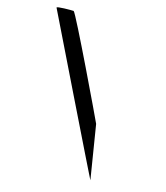

<svg xmlns="http://www.w3.org/2000/svg" viewBox="-223 -838 852 983"><g transform="rotate(20 203.0 -346.5)"><path d="M-80 -725C-80 -725 388 54 385 46L314 -235C311 -242 19 -739 8 -739C-3 -739 -84 -732 -80 -725Z"/></g></svg>

Font: Ampere
Style: RevIta
Weight: 400
Version: Version 1